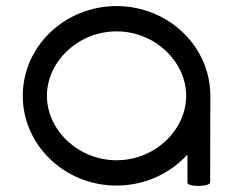

<svg xmlns="http://www.w3.org/2000/svg" viewBox="-20 -605 760 626"><path d="M665.2 -10.5 665.8 -292.6C665.8 -454.1 528.6 -585.2 360 -585.2C191.4 -585.2 54.2 -454.1 54.2 -292.6C54.2 -131.1 191.4 0 360 0C452.2 0 535 -39.2 591.2 -101.2C591.2 -70.6 591.2 -40.1 591.2 -9.5C591.2 5.5 665.2 4.5 665.2 -10.5ZM133 -292.6C133 -404.1 234.8 -502.7 360 -502.7C485.2 -502.7 587 -404.1 587 -292.6C587 -181.1 485.2 -82.5 360 -82.5C234.8 -82.5 133 -181.1 133 -292.6Z"/></svg>

Font: Hi.
Style: Regular
Weight: 400
Designer: Mew Too, Robert Jablonski
Foundry: Cannot Into Space Fonts
Version: Version 1.996